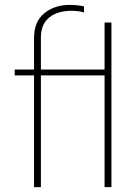

<svg xmlns="http://www.w3.org/2000/svg" viewBox="-20 -764 555 784"><path d="M119 -456H40V-480H119V-609Q119 -676 161 -710Q203 -744 264 -744Q296 -744 323 -738V-713Q301 -720 273 -720Q215 -720 181 -692.5Q147 -665 147 -611V-480H407V-672H435V0H407V-456H147V0H119Z"/></svg>

Font: Prompt Thin
Style: Regular
Weight: 250
Designer: Katatrad Team
Foundry: CadsonDemak
Version: Version 1.001